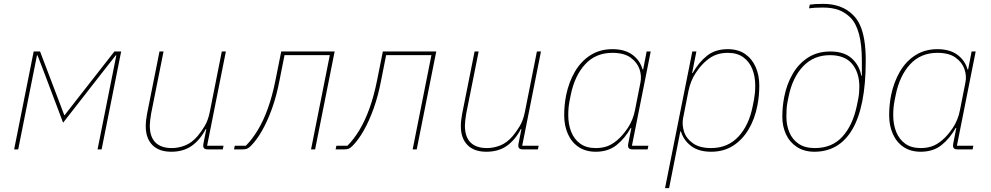

<svg xmlns="http://www.w3.org/2000/svg" viewBox="-20 -772 5121 992"><path d="M53 0 154 -506H187L292 -230L312 -177H314L356 -231L571 -506H606L505 0H484L562 -391L581 -486H578L505 -393L306 -138L212 -387L174 -486H171L151 -386L74 0Z M804 -506H825L761 -186Q758 -170 756 -151.5Q754 -133 754 -123Q754 -65 783 -36Q812 -7 868 -7Q902 -7 936.5 -20.5Q971 -34 1001 -69Q1018 -89 1036.5 -119Q1055 -149 1064 -194L1126 -506H1147L1050 -19H1135L1131 0H1053Q1042 0 1036 -4.5Q1030 -9 1030 -19Q1030 -24 1030.5 -27.5Q1031 -31 1032 -35L1046 -105H1043Q1013 -48 970 -18Q927 12 865 12Q801 12 767 -23Q733 -58 733 -120Q733 -135 735 -152.5Q737 -170 740 -185Z M1189 0 1193 -19H1250Q1283 -52 1312 -100Q1341 -148 1364 -212Q1387 -276 1403 -356L1433 -506H1709L1608 0H1587L1684 -487H1450L1424 -356Q1409 -277 1385.5 -211.5Q1362 -146 1334 -97Q1306 -48 1276 -18Q1265 -7 1256 -3.5Q1247 0 1231 0Z M1714 0 1718 -19H1775Q1808 -52 1837 -100Q1866 -148 1889 -212Q1912 -276 1928 -356L1958 -506H2234L2133 0H2112L2209 -487H1975L1949 -356Q1934 -277 1910.5 -211.5Q1887 -146 1859 -97Q1831 -48 1801 -18Q1790 -7 1781 -3.5Q1772 0 1756 0Z M2432 -506H2453L2389 -186Q2386 -170 2384 -151.5Q2382 -133 2382 -123Q2382 -65 2411 -36Q2440 -7 2496 -7Q2530 -7 2564.5 -20.5Q2599 -34 2629 -69Q2646 -89 2664.5 -119Q2683 -149 2692 -194L2754 -506H2775L2678 -19H2763L2759 0H2681Q2670 0 2664 -4.5Q2658 -9 2658 -19Q2658 -24 2658.5 -27.5Q2659 -31 2660 -35L2674 -105H2671Q2641 -48 2598 -18Q2555 12 2493 12Q2429 12 2395 -23Q2361 -58 2361 -120Q2361 -135 2363 -152.5Q2365 -170 2368 -185Z M3326 0H3248Q3237 0 3231 -4.5Q3225 -9 3225 -19Q3225 -24 3225.5 -27.5Q3226 -31 3227 -35L3242 -111H3239Q3208 -56 3165 -22Q3122 12 3058 12Q3006 12 2969.5 -12.5Q2933 -37 2914 -80Q2895 -123 2895 -176Q2895 -203 2897.5 -229Q2900 -255 2905 -280Q2919 -348 2950.5 -402Q2982 -456 3031 -487Q3080 -518 3144 -518Q3208 -518 3247.5 -489Q3287 -460 3300 -413H3303L3321 -506H3342L3245 -19H3330ZM3058 -7Q3090 -7 3116 -16Q3142 -25 3168 -47Q3197 -71 3224 -111.5Q3251 -152 3261 -204L3289 -346Q3296 -380 3284 -415Q3272 -450 3238 -474.5Q3204 -499 3144 -499Q3058 -499 3003.5 -440Q2949 -381 2929 -282L2922 -247Q2919 -231 2917.5 -214Q2916 -197 2916 -176Q2916 -130 2931 -91.5Q2946 -53 2977.5 -30Q3009 -7 3058 -7Z M3416 200 3557 -506H3578L3556 -395H3559Q3591 -451 3633.5 -484.5Q3676 -518 3740 -518Q3793 -518 3829 -493.5Q3865 -469 3884 -426.5Q3903 -384 3903 -330Q3903 -303 3900.5 -277Q3898 -251 3893 -226Q3880 -158 3848 -104Q3816 -50 3767.5 -19Q3719 12 3654 12Q3590 12 3551 -17.5Q3512 -47 3498 -93H3495L3437 200ZM3654 -7Q3740 -7 3795 -66Q3850 -125 3869 -224L3876 -259Q3879 -276 3880.5 -292.5Q3882 -309 3882 -330Q3882 -377 3867 -415Q3852 -453 3820.5 -476Q3789 -499 3740 -499Q3709 -499 3682.5 -490Q3656 -481 3630 -459Q3601 -435 3574.5 -395Q3548 -355 3537 -302L3509 -160Q3503 -126 3514.5 -91Q3526 -56 3560.5 -31.5Q3595 -7 3654 -7Z M4188 12Q4135 12 4097.5 -12.5Q4060 -37 4041 -78Q4022 -119 4022 -169Q4022 -195 4024.5 -221Q4027 -247 4032 -272Q4045 -338 4076 -391Q4107 -444 4155.5 -475Q4204 -506 4270 -506Q4341 -506 4380.5 -470.5Q4420 -435 4430 -381H4433V-457Q4433 -541 4418 -596.5Q4403 -652 4374 -681Q4347 -708 4313 -720.5Q4279 -733 4231 -733Q4207 -733 4191 -732Q4175 -731 4160 -729L4164 -748Q4176 -750 4192.5 -751Q4209 -752 4233 -752Q4281 -752 4319.5 -738Q4358 -724 4387 -695Q4409 -674 4423.5 -642Q4438 -610 4445.5 -565Q4453 -520 4453 -459Q4453 -398 4448.5 -345.5Q4444 -293 4435 -248Q4417 -159 4382.5 -101.5Q4348 -44 4299 -16Q4250 12 4188 12ZM4190 -7Q4279 -7 4332.5 -66Q4386 -125 4407 -226L4414 -260Q4417 -275 4418.5 -291.5Q4420 -308 4420 -323Q4420 -397 4382.5 -442Q4345 -487 4268 -487Q4184 -487 4129 -429Q4074 -371 4054 -271L4048 -241Q4045 -225 4044 -207Q4043 -189 4043 -169Q4043 -125 4058.5 -88Q4074 -51 4106.5 -29Q4139 -7 4190 -7Z M5005 0H4927Q4916 0 4910 -4.5Q4904 -9 4904 -19Q4904 -24 4904.5 -27.5Q4905 -31 4906 -35L4921 -111H4918Q4887 -56 4844 -22Q4801 12 4737 12Q4685 12 4648.5 -12.5Q4612 -37 4593 -80Q4574 -123 4574 -176Q4574 -203 4576.5 -229Q4579 -255 4584 -280Q4598 -348 4629.5 -402Q4661 -456 4710 -487Q4759 -518 4823 -518Q4887 -518 4926.5 -489Q4966 -460 4979 -413H4982L5000 -506H5021L4924 -19H5009ZM4737 -7Q4769 -7 4795 -16Q4821 -25 4847 -47Q4876 -71 4903 -111.5Q4930 -152 4940 -204L4968 -346Q4975 -380 4963 -415Q4951 -450 4917 -474.5Q4883 -499 4823 -499Q4737 -499 4682.5 -440Q4628 -381 4608 -282L4601 -247Q4598 -231 4596.5 -214Q4595 -197 4595 -176Q4595 -130 4610 -91.5Q4625 -53 4656.5 -30Q4688 -7 4737 -7Z"/></svg>

Font: IBM Plex Sans Thin
Style: Italic
Weight: 250
Italic angle: -11.31°
Designer: Mike Abbink, Paul van der Laan, Pieter van Rosmalen
Foundry: Bold Monday
Version: Version 3.201